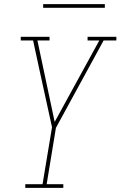

<svg xmlns="http://www.w3.org/2000/svg" viewBox="-20 -914 586 934"><path d="M103 0V-18H187L233 -295L173 -569L141 -717H81V-735H221V-717H162L246 -321L463 -717H406V-735H546V-717H484L252 -292L207 -18H288V0ZM190 -876V-894H490V-876Z"/></svg>

Font: Iosevka Slab Thin
Style: Italic
Weight: 100
Italic angle: -9°
Monospace: yes
Designer: Belleve Invis
Foundry: Belleve Invis
Version: Version 11.1.1; ttfautohint (v1.8.3)